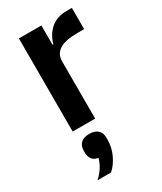

<svg xmlns="http://www.w3.org/2000/svg" viewBox="-198 -595 788 932"><g transform="rotate(-30 196.0 -128.5)"><path d="M74.2 0V-522H200.2V-414.1H205.1Q216.8 -460.4 251.5 -491.2Q286.1 -522 344.2 -522H371.1V-402.8H331.1Q200.2 -402.8 200.2 -320.8V0ZM60.1 265.1Q105.5 224.6 119.1 172.9Q95.7 169.9 85 154.8Q74.2 139.6 74.2 118.2V106.9Q74.2 79.6 90.8 64.7Q107.4 49.8 137.2 49.8Q168 49.8 184.6 64.7Q201.2 79.6 201.2 106.9V120.1Q201.2 161.1 182.9 200.7Q164.6 240.2 136.2 265.1Z"/></g></svg>

Font: Anuphan SemiBold
Style: Bold
Weight: 600
Designer: Mike Abbink, Paul van der Laan, Pieter van Rosmalen, Mint Tantisuwanna
Foundry: Bold Monday; Cadson Demak
Version: Version 3.002;hotconv 1.0.109;makeotfexe 2.5.65596